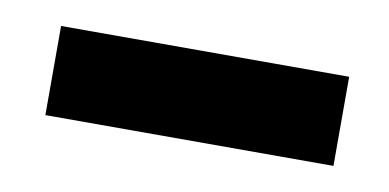

<svg xmlns="http://www.w3.org/2000/svg" viewBox="-29 -787 403 199"><g transform="rotate(10 173.0 -688.0)"><path d="M23.9 -734.9H327.1V-641.1H23.9Z"/></g></svg>

Font: Montserrat-SemiBold
Style: Regular
Weight: 600
Designer: Julieta Ulanovsky
Foundry: Julieta Ulanovsky
Version: Version 6.001